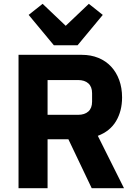

<svg xmlns="http://www.w3.org/2000/svg" viewBox="-20 -985 714 1005"><path d="M77 0ZM229 0H77V-698H408Q456 -698 495 -682Q534 -666 561.5 -636.5Q589 -607 604 -566Q619 -525 619 -475Q619 -404 587.5 -351Q556 -298 492 -274L629 0H460L338 -256H229ZM389 -384Q423 -384 442.5 -401.5Q462 -419 462 -453V-497Q462 -531 442.5 -548.5Q423 -566 389 -566H229V-384ZM262 -748 130 -907 203 -965 324 -850 445 -965 518 -907 386 -748Z"/></svg>

Font: Aneliza ExtraBold
Style: Regular
Weight: 800
Designer: Mike Abbink, Paul van der Laan, Pieter van Rosmalen
Foundry: Bold Monday
Version: Version 3.001;September 8, 2019;FontCreator 11.5.0.2425 64-b